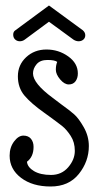

<svg xmlns="http://www.w3.org/2000/svg" viewBox="-20 -668 358 698"><path d="M100 -401Q100 -365 172 -312L205 -287Q233 -267 249.5 -252.5Q266 -238 284.5 -205.5Q303 -173 303 -137Q303 -81 266.5 -35.5Q230 10 164 10Q98 10 56.5 -21.5Q15 -53 15 -102Q15 -132 31 -153.5Q47 -175 65 -175Q83 -175 92.5 -163.5Q102 -152 102 -134Q102 -98 78 -80Q80 -60 103.5 -46Q127 -32 165.5 -32Q204 -32 228 -60Q252 -88 252 -119.5Q252 -151 237 -174Q222 -197 207 -209Q192 -221 159 -245L141 -258Q93 -292 69 -320.5Q45 -349 45 -390.5Q45 -432 75 -460Q105 -488 149 -488Q193 -488 228 -463Q263 -438 263 -401Q263 -384 254.5 -372.5Q246 -361 230 -361Q214 -361 198.5 -379.5Q183 -398 183 -414.5Q183 -431 188 -443Q179 -450 152.5 -450Q126 -450 113 -434.5Q100 -419 100 -401ZM281 -558Q290 -550 290 -540Q290 -530 283 -524Q276 -518 266 -518Q256 -518 247 -524L158 -589L70 -524Q62 -518 52 -518Q42 -518 35 -524.5Q28 -531 28 -542Q28 -553 36 -558L158 -648Z"/></svg>

Font: Glass Antiqua
Style: Regular
Weight: 400
Version: 1.001